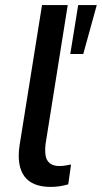

<svg xmlns="http://www.w3.org/2000/svg" viewBox="-20 -725 400 754"><path d="M179 9Q106 9 75.5 -33Q45 -75 57 -155L145 -705H246L159 -160Q156 -134 159 -114.5Q162 -95 175.5 -84Q189 -73 213 -73Q225 -73 237.5 -75Q250 -77 259 -79L248 -1Q230 4 213.5 6.5Q197 9 179 9ZM256 -513 287 -705H360L307 -513Z"/></svg>

Font: Nunito Sans 10pt SemiCondensed SemiBold
Style: Italic
Weight: 600
Width: 4
Italic angle: -9°
Designer: Vernon Adams
Foundry: Vernon Adams
Version: Version 3.101;gftools[0.9.27]